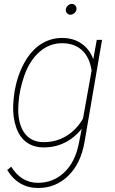

<svg xmlns="http://www.w3.org/2000/svg" viewBox="-20 -728 577 961"><path d="M52.7 -269.5Q66.4 -349.1 100.8 -412.1Q135.3 -475.1 184.1 -506.6Q232.9 -538.1 290.5 -538.1Q347.7 -538.1 388.4 -509.5Q429.2 -481 446.8 -431.6L464.4 -528.3H490.7L403.3 -18.6Q384.8 90.3 322 151.6Q259.3 212.9 171.4 212.9Q71.3 212.9 16.1 123L36.1 106.4Q86.4 187 169.9 187Q246.1 187 301 135.5Q356 84 374.5 -9.8L389.2 -83.5Q354 -39.1 305.4 -14.6Q256.8 9.8 199.7 9.8Q147.9 9.8 112.8 -15.9Q77.6 -41.5 60.8 -91.1Q43.9 -140.6 45.9 -200.2Q46.9 -228 52.7 -269.5ZM72.3 -207.5Q65.9 -118.7 98.9 -67.6Q131.8 -16.6 198.7 -16.6Q261.7 -16.6 312.5 -47.6Q363.3 -78.6 395.5 -134.8L438.5 -374.5Q428.7 -441.4 390.4 -476.6Q352.1 -511.7 290.5 -511.7Q228 -511.7 179.2 -469.7Q130.4 -427.7 103.5 -354.5Q76.7 -281.2 72.3 -207.5ZM309.6 -682.1Q311 -691.9 320.1 -700.2Q329.1 -708.5 339.4 -708.5Q350.6 -708.5 357.7 -699.7Q364.7 -690.9 362.8 -680.2Q361.3 -670.4 352.1 -662.4Q342.8 -654.3 332.5 -654.3Q321.3 -654.8 314.5 -663.1Q307.6 -671.4 309.6 -682.1Z"/></svg>

Font: Roboto Thin
Style: Italic
Weight: 250
Italic angle: -12°
Designer: Google
Version: Version 2.134; 2016